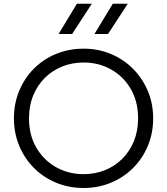

<svg xmlns="http://www.w3.org/2000/svg" viewBox="-20 -970 876 1006"><path d="M418 15Q340.5 15 273.8 -12.8Q207 -40.5 157.8 -90Q108.5 -139.5 80.8 -206Q53 -272.5 53 -350Q53 -428 80.8 -494.5Q108.5 -561 157.8 -610.5Q207 -660 273.8 -687.5Q340.5 -715 418 -715Q495 -715 561.5 -687Q628 -659 677.5 -609Q727 -559 754.8 -492.8Q782.5 -426.5 782.5 -350Q782.5 -272.5 754.8 -206Q727 -139.5 677.5 -90Q628 -40.5 561.5 -12.8Q495 15 418 15ZM418 -57.5Q477.5 -57.5 529.5 -78.2Q581.5 -99 620.5 -137.8Q659.5 -176.5 681.5 -230.2Q703.5 -284 703.5 -350Q703.5 -438 665.2 -503.8Q627 -569.5 562.2 -606Q497.5 -642.5 418 -642.5Q358.5 -642.5 306.5 -621.8Q254.5 -601 215.5 -562.5Q176.5 -524 154.2 -470.2Q132 -416.5 132 -350Q132 -262 170.5 -196.2Q209 -130.5 273.8 -94Q338.5 -57.5 418 -57.5ZM475 -792 571 -950.5H649.5L546 -792ZM287 -792 383 -950.5H461L358 -792Z"/></svg>

Font: Geologica Roman ExtraLight
Style: Regular
Weight: 250
Designer: Sindre Bremnes, Frode Helland
Foundry: Monokrom Skriftforlag AS
Version: Version 1.010;gftools[0.9.28]